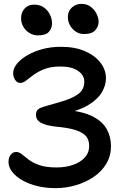

<svg xmlns="http://www.w3.org/2000/svg" viewBox="-20 -957 640 993"><path d="M267 16Q217 16 173.5 5.5Q130 -5 96.5 -24Q63 -43 43.5 -67.5Q24 -92 24 -120Q24 -140 34.5 -155.5Q45 -171 64 -171Q79 -171 94 -158.5Q109 -146 129.5 -130.5Q150 -115 184 -103Q218 -91 273 -91Q319 -91 357 -104Q395 -117 418.5 -142.5Q442 -168 441 -204Q441 -233 425.5 -252Q410 -271 373 -283.5Q336 -296 270 -302Q216 -308 191 -322.5Q166 -337 166 -364Q166 -374 170.5 -383Q175 -392 187 -398Q201 -404 226 -411Q251 -418 282 -427Q349 -445 382.5 -469Q416 -493 416 -534Q416 -568 383.5 -590.5Q351 -613 293 -613Q244 -613 210.5 -600Q177 -587 154.5 -570.5Q132 -554 116 -541Q100 -528 85 -528Q69 -528 58.5 -543.5Q48 -559 48 -579Q48 -603 67.5 -627Q87 -651 121 -671Q155 -691 199.5 -703Q244 -715 295 -715Q367 -715 419 -692.5Q471 -670 499.5 -633Q528 -596 528 -552Q528 -515 506 -478.5Q484 -442 435.5 -413Q387 -384 306 -367L322 -388Q409 -381 460 -354.5Q511 -328 532.5 -288.5Q554 -249 554 -201Q554 -151 530 -110.5Q506 -70 464.5 -42Q423 -14 372 1Q321 16 267 16ZM415 -781Q380 -781 355.5 -807.5Q331 -834 331 -870Q331 -899 351.5 -918Q372 -937 402 -937Q429 -937 448.5 -922.5Q468 -908 479 -886.5Q490 -865 490 -844Q490 -821 473 -801Q456 -781 415 -781ZM176 -774Q152 -774 132 -786.5Q112 -799 100.5 -819Q89 -839 89 -863Q89 -893 107.5 -913Q126 -933 156 -933Q187 -933 207.5 -918Q228 -903 238.5 -881Q249 -859 249 -837Q249 -810 232.5 -792Q216 -774 176 -774Z"/></svg>

Font: Shantell Sans Medium
Style: Regular
Weight: 500
Designer: Stephen Nixon, Anya Danilova, Shantell Martin
Foundry: Arrow Type
Version: Version 1.011;[c5ecc13dd]